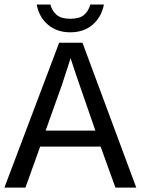

<svg xmlns="http://www.w3.org/2000/svg" viewBox="-20 -853 640 873"><path d="M504.9 0 437.5 -186.5H162.6L95.7 0H0L249 -658.7H355L599.6 0ZM300.8 -588.4 294.9 -569.3 261.2 -465.8 187.5 -259.3H413.6L329.1 -503.4ZM299.3 -706.1Q238.8 -706.1 198 -740.7Q157.2 -775.4 147 -832.5H209Q217.3 -801.8 238.3 -784.7Q259.3 -767.6 299.3 -767.6Q340.8 -767.6 361.6 -784.7Q382.3 -801.8 390.6 -832.5H452.6Q440.9 -774.4 400.6 -740.2Q360.4 -706.1 299.3 -706.1Z"/></svg>

Font: Cousine
Style: Regular
Weight: 400
Monospace: yes
Designer: Steve Matteson
Foundry: Monotype Imaging Inc.
Version: Version 1.21